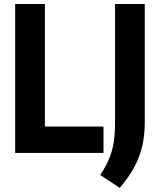

<svg xmlns="http://www.w3.org/2000/svg" viewBox="-20 -760 795 954"><path d="M55.3 0V-740H203.1V-131.3H494.2V0ZM575.1 173.5 477.8 109.5Q505.7 67.9 521.8 29.7Q537.9 -8.6 544.8 -51.5Q551.6 -94.5 551.6 -150V-740H699.3V-151.2Q699.3 -89 687.2 -35.3Q675.1 18.3 647.8 69.2Q620.6 120.1 575.1 173.5Z"/></svg>

Font: Encode Sans Condensed Thin
Style: Regular
Weight: 100
Width: 3
Designer: Multiple Designers
Foundry: Impallari Type
Version: Version 3.002